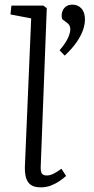

<svg xmlns="http://www.w3.org/2000/svg" viewBox="-20 -791 402 825"><path d="M114 -712 25 -729 29 -767H166L181 -756L155 -77Q154 -55 159.5 -46Q165 -37 181 -37Q195 -37 210 -44.5Q225 -52 244 -66L264 -35Q253 -25 236.5 -13.5Q220 -2 199.5 6Q179 14 155 14Q127 14 112 3Q97 -8 91.5 -28.5Q86 -49 87 -77ZM258 -552 236 -575Q261 -604 271.5 -626.5Q282 -649 282 -665Q282 -674 279 -680.5Q276 -687 268 -693L247 -709Q243 -725 247 -739Q251 -753 262 -762Q273 -771 291 -771Q315 -771 330 -754.5Q345 -738 345 -707Q345 -686 336.5 -661.5Q328 -637 309 -609.5Q290 -582 258 -552Z"/></svg>

Font: Literata 18pt Light
Style: Italic
Weight: 300
Italic angle: -2°
Designer: Latin by Veronika Burian and Jose Scaglione. Greek by Irene Vlachou. Cyrillic by Vera Evstafieva
Foundry: TypeTogether
Version: Version 3.103;gftools[0.9.29]